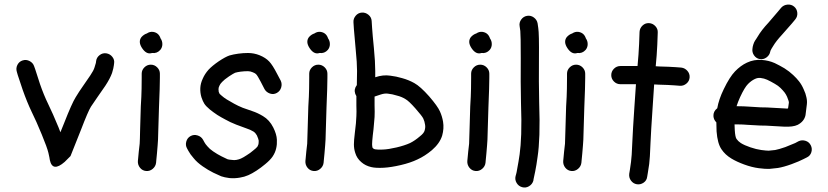

<svg xmlns="http://www.w3.org/2000/svg" viewBox="-20 -762 3688 855"><path d="M202 -49C210 -12.3 232 -9.7 268 -41L294 -67C303.3 -89.7 319 -129 341 -185C361.7 -239 376.3 -273 385 -287C395 -302.3 405 -317 415 -331C425.7 -345.7 437 -362 449 -380C463 -401.3 473 -420.3 479 -437C483.7 -452.3 486.3 -463.7 487 -471L488 -479C490 -489.7 487.5 -499.5 480.5 -508.5C473.5 -517.5 464.5 -522.8 453.5 -524.5C442.5 -526.2 432.5 -523.5 423.5 -516.5C414.5 -509.5 409.3 -500.7 408 -490L407 -482C406.3 -478.7 404.3 -472 401 -462C398.3 -452.7 392 -440.7 382 -426C370 -408.7 359 -392.7 349 -378C337.7 -362 327 -345.7 317 -329C305.7 -311 288.7 -273 266 -215C260 -200.3 254.3 -186.3 249 -173C246.3 -179.7 243.7 -186.7 241 -194C223.7 -236 208 -271.3 194 -300C181.3 -326 169.3 -355.3 158 -388C146.7 -422 139.7 -443.7 137 -453L132 -467C128.7 -477 122 -484.7 112 -490C102 -495.3 91.7 -496.3 81 -493C70.3 -489.7 62.5 -483 57.5 -473C52.5 -463 51.7 -452.7 55 -442L59 -428L81 -362C93.7 -326 107 -293.3 121 -264C134.3 -237.3 149.3 -203.7 166 -163C182 -124.3 191.8 -97.2 195.5 -81.5C199.2 -65.8 201.3 -55 202 -49Z M610 -597C599.3 -583 600.2 -566.7 612.5 -548C624.8 -529.3 638.3 -521.7 653 -525C653.7 -525 655 -525.3 657 -526C671.7 -524 684 -528.7 694 -540C700 -547.3 703 -555.8 703 -565.5C703 -575.2 700.3 -583.7 695 -591C689.7 -607.7 678.7 -617.3 662 -620C652 -621.3 642.7 -619 634 -613C625.3 -610.3 617.3 -605 610 -597ZM651.5 -474C640.5 -474 631 -470 623 -462C615 -454 611 -444.7 611 -434V-416C611 -405.3 610.8 -389 610.5 -367C610.2 -345 609 -318.7 607 -288C605.7 -256.7 604.7 -223 604 -187C603.3 -152.3 602.7 -130.7 602 -122C601.3 -112.7 600 -101 598 -87C596.7 -73 595.7 -62.3 595 -55L594 -45C593.3 -33.7 596.5 -23.7 603.5 -15C610.5 -6.3 619.5 -1.5 630.5 -0.5C641.5 0.5 651.3 -2.7 660 -10C668.7 -17.3 673.7 -26.3 675 -37L676 -48C676.7 -54.7 677.7 -65 679 -79C680.3 -93 681.3 -105 682 -115C683.3 -125.7 684.3 -149 685 -185C685.7 -220.3 686.7 -253.3 688 -284C689.3 -315.3 690.3 -342.2 691 -364.5C691.7 -386.8 692 -404 692 -416V-434C692 -444.7 688 -454 680 -462C672 -470 662.5 -474 651.5 -474Z M1212.5 -348C1222.2 -353.3 1228.7 -361.3 1232 -372C1235.3 -382.7 1234.7 -393 1230 -403L1213 -435C1200.3 -459.7 1189 -477.3 1179 -488C1168.3 -499.3 1154 -508.7 1136 -516C1119.3 -522.7 1102 -526 1084 -526C1070 -526 1055.7 -525 1041 -523C1026.3 -521 1013.3 -518.3 1002 -515C990 -511 974 -502.3 954 -489C934.7 -475.7 919.7 -463.3 909 -452C897.7 -439.3 889 -426 883 -412C876.3 -398 872.7 -384 872 -370C871.3 -356 873 -342.3 877 -329C881 -317 885.3 -307.3 890 -300C894.7 -292.7 903 -284 915 -274C925 -266 936 -258 948 -250C958.7 -243.3 970.3 -236.7 983 -230C997 -222 1013.3 -214.3 1032 -207C1049.3 -200.3 1064.7 -194.7 1078 -190C1088.7 -186.7 1099 -182 1109 -176C1115 -172 1120 -166.3 1124 -159C1128.7 -148.3 1131.3 -140.7 1132 -136C1132 -129.3 1131.7 -124 1131 -120C1130.3 -117.3 1129 -114 1127 -110C1123.7 -105.3 1117.7 -99.7 1109 -93C1099 -84.3 1089 -77 1079 -71C1069 -64.3 1060.3 -59.3 1053 -56C1047 -53.3 1040.3 -51.3 1033 -50C1026.3 -48.7 1019.3 -48.7 1012 -50C1002.7 -50.7 996.3 -51.7 993 -53C988.3 -55 979.3 -59.3 966 -66C954 -72 941.7 -79.3 929 -88C918.3 -95.3 910 -102.7 904 -110C897.3 -117.3 892.7 -123.7 890 -129L884 -140C878.7 -149.3 870.5 -155.7 859.5 -159C848.5 -162.3 838.2 -161.3 828.5 -156C818.8 -150.7 812.5 -142.5 809.5 -131.5C806.5 -120.5 807.7 -110.3 813 -101L819 -90C824.3 -80 832 -69.3 842 -58C852 -45.3 865.7 -33 883 -21C898.3 -10.3 914 -1 930 7C945.3 14.3 957 19.7 965 23C974.3 26.3 986.7 29 1002 31C1018 32.3 1033.3 31.7 1048 29C1061.3 27 1074 23.3 1086 18C1096.7 13.3 1108.7 6.7 1122 -2C1135.3 -10.7 1148.3 -20.3 1161 -31C1175.7 -43 1186.7 -54.3 1194 -65C1202 -77 1207.3 -89.3 1210 -102C1212.7 -113.3 1213.7 -126 1213 -140C1212.3 -156 1207 -174 1197 -194C1185.7 -216.7 1170.3 -233.7 1151 -245C1135.7 -254.3 1120 -261.7 1104 -267C1092 -271 1077.7 -276 1061 -282C1046.3 -288 1033.7 -294 1023 -300C1011 -306.7 1000 -313 990 -319C981.3 -324.3 973.7 -330 967 -336C963 -339.3 960 -342 958 -344C956.7 -346.7 955.3 -349.7 954 -353C953.3 -357 953 -361 953 -365C953 -369.7 954.3 -374.7 957 -380C959 -385.3 963 -391 969 -397C975 -403.7 985.3 -412 1000 -422C1013.3 -430.7 1022.3 -436 1027 -438C1033.7 -440 1042 -441.7 1052 -443C1062.7 -444.3 1073.3 -445 1084 -445C1091.3 -445 1098.7 -443.3 1106 -440C1112.7 -437.3 1117.3 -434.7 1120 -432C1124.7 -427.3 1131.7 -416 1141 -398L1158 -365C1163.3 -355.7 1171.3 -349.2 1182 -345.5C1192.7 -341.8 1202.8 -342.7 1212.5 -348Z M1356 -597C1345.3 -583 1346.2 -566.7 1358.5 -548C1370.8 -529.3 1384.3 -521.7 1399 -525C1399.7 -525 1401 -525.3 1403 -526C1417.7 -524 1430 -528.7 1440 -540C1446 -547.3 1449 -555.8 1449 -565.5C1449 -575.2 1446.3 -583.7 1441 -591C1435.7 -607.7 1424.7 -617.3 1408 -620C1398 -621.3 1388.7 -619 1380 -613C1371.3 -610.3 1363.3 -605 1356 -597ZM1397.5 -474C1386.5 -474 1377 -470 1369 -462C1361 -454 1357 -444.7 1357 -434V-416C1357 -405.3 1356.8 -389 1356.5 -367C1356.2 -345 1355 -318.7 1353 -288C1351.7 -256.7 1350.7 -223 1350 -187C1349.3 -152.3 1348.7 -130.7 1348 -122C1347.3 -112.7 1346 -101 1344 -87C1342.7 -73 1341.7 -62.3 1341 -55L1340 -45C1339.3 -33.7 1342.5 -23.7 1349.5 -15C1356.5 -6.3 1365.5 -1.5 1376.5 -0.5C1387.5 0.5 1397.3 -2.7 1406 -10C1414.7 -17.3 1419.7 -26.3 1421 -37L1422 -48C1422.7 -54.7 1423.7 -65 1425 -79C1426.3 -93 1427.3 -105 1428 -115C1429.3 -125.7 1430.3 -149 1431 -185C1431.7 -220.3 1432.7 -253.3 1434 -284C1435.3 -315.3 1436.3 -342.2 1437 -364.5C1437.7 -386.8 1438 -404 1438 -416V-434C1438 -444.7 1434 -454 1426 -462C1418 -470 1408.5 -474 1397.5 -474Z M1648 -332C1656.7 -334.7 1665.7 -337.7 1675 -341C1687 -345 1697.7 -346.3 1707 -345C1720.3 -343.7 1734.3 -340.7 1749 -336C1762.3 -332.7 1774.3 -327.7 1785 -321C1795 -315.7 1810 -301.7 1830 -279C1850 -256.3 1861.7 -241.3 1865 -234C1869 -225.3 1871.7 -216 1873 -206C1874.3 -198.7 1873.7 -190.3 1871 -181C1869 -173 1862 -164.3 1850 -155C1835.3 -142.3 1820.7 -132.3 1806 -125C1790 -117.7 1770 -111.2 1746 -105.5C1722 -99.8 1701.7 -96.7 1685 -96C1669 -95.3 1657.7 -95.7 1651 -97C1647 -97.7 1644 -99 1642 -101L1639 -104C1637.7 -108.7 1637 -114 1637 -120C1637 -127.3 1638 -140.3 1640 -159C1642.7 -179.7 1644.3 -195.3 1645 -206C1646.3 -216.7 1647.3 -228.3 1648 -241C1648.7 -254.3 1648.7 -271.7 1648 -293ZM1651 -418V-446C1651 -472.7 1649 -506.7 1645 -548C1641 -588 1638.3 -618 1637 -638L1635 -669C1634.3 -679.7 1629.7 -688.7 1621 -696C1612.3 -703.3 1602.5 -706.6 1591.5 -706C1580.5 -705.3 1571.3 -700.7 1564 -692C1556.7 -683.3 1553.3 -673.7 1554 -663L1556 -632C1558 -611.3 1560.7 -581 1564 -541C1568 -501.7 1570 -470 1570 -446C1570 -426 1569.7 -405 1569 -383C1559.7 -371 1557.3 -358 1562 -344C1563.3 -340.7 1565 -337.3 1567 -334V-292C1567.7 -272 1567.7 -256.3 1567 -245C1566.3 -233.7 1565.7 -223 1565 -213C1563.7 -203.7 1562 -189 1560 -169C1557.3 -147 1556 -130.3 1556 -119C1556 -105.7 1558 -93 1562 -81C1566.7 -65 1575.7 -51.3 1589 -40C1601 -29.3 1615.7 -22 1633 -18C1646.3 -14.7 1665 -13.7 1689 -15C1711 -16.3 1736.3 -20.3 1765 -27C1793.7 -33.7 1818.3 -42 1839 -52C1861 -62 1882.3 -75.7 1903 -93C1926.3 -113 1941.7 -134.7 1949 -158C1955 -179.3 1956.3 -200 1953 -220C1950.3 -236 1945.7 -251.3 1939 -266C1932.3 -281.3 1916.3 -303.7 1891 -333C1865 -362.3 1843 -382 1825 -392C1808.3 -401.3 1790.3 -408.7 1771 -414C1753 -419.3 1735.3 -423 1718 -425C1696.7 -428.3 1674.3 -426 1651 -418Z M2077 -597C2066.3 -583 2067.2 -566.7 2079.5 -548C2091.8 -529.3 2105.3 -521.7 2120 -525C2120.7 -525 2122 -525.3 2124 -526C2138.7 -524 2151 -528.7 2161 -540C2167 -547.3 2170 -555.8 2170 -565.5C2170 -575.2 2167.3 -583.7 2162 -591C2156.7 -607.7 2145.7 -617.3 2129 -620C2119 -621.3 2109.7 -619 2101 -613C2092.3 -610.3 2084.3 -605 2077 -597ZM2118.5 -474C2107.5 -474 2098 -470 2090 -462C2082 -454 2078 -444.7 2078 -434V-416C2078 -405.3 2077.8 -389 2077.5 -367C2077.2 -345 2076 -318.7 2074 -288C2072.7 -256.7 2071.7 -223 2071 -187C2070.3 -152.3 2069.7 -130.7 2069 -122C2068.3 -112.7 2067 -101 2065 -87C2063.7 -73 2062.7 -62.3 2062 -55L2061 -45C2060.3 -33.7 2063.5 -23.7 2070.5 -15C2077.5 -6.3 2086.5 -1.5 2097.5 -0.5C2108.5 0.5 2118.3 -2.7 2127 -10C2135.7 -17.3 2140.7 -26.3 2142 -37L2143 -48C2143.7 -54.7 2144.7 -65 2146 -79C2147.3 -93 2148.3 -105 2149 -115C2150.3 -125.7 2151.3 -149 2152 -185C2152.7 -220.3 2153.7 -253.3 2155 -284C2156.3 -315.3 2157.3 -342.2 2158 -364.5C2158.7 -386.8 2159 -404 2159 -416V-434C2159 -444.7 2155 -454 2147 -462C2139 -470 2129.5 -474 2118.5 -474Z M2327.5 -691.5C2316.5 -689.8 2307.7 -684.3 2301 -675C2294.3 -665.7 2292 -655.7 2294 -645L2297 -624C2298.3 -612.7 2299 -572 2299 -502C2298.3 -428.7 2298.7 -363 2300 -305C2302 -249 2302.3 -202.3 2301 -165C2299.7 -128.3 2297.3 -98.3 2294 -75C2290.7 -51.7 2287.3 -31.7 2284 -15C2281.3 1.7 2279.3 11.7 2278 15L2276 22C2273.3 32.7 2274.8 42.8 2280.5 52.5C2286.2 62.2 2294.3 68.5 2305 71.5C2315.7 74.5 2325.8 73.2 2335.5 67.5C2345.2 61.8 2351.7 53.7 2355 43L2356 36C2357.3 30.7 2359.8 18.8 2363.5 0.5C2367.2 -17.8 2370.7 -39.3 2374 -64C2378 -90 2380.7 -122.7 2382 -162C2383.3 -201.3 2383 -250 2381 -308C2379.7 -364.7 2379.3 -429 2380 -501C2380.7 -575.7 2379.7 -621 2377 -637L2374 -658C2372 -668.7 2366.5 -677.3 2357.5 -684C2348.5 -690.7 2338.5 -693.2 2327.5 -691.5Z M2504 -597C2493.3 -583 2494.2 -566.7 2506.5 -548C2518.8 -529.3 2532.3 -521.7 2547 -525C2547.7 -525 2549 -525.3 2551 -526C2565.7 -524 2578 -528.7 2588 -540C2594 -547.3 2597 -555.8 2597 -565.5C2597 -575.2 2594.3 -583.7 2589 -591C2583.7 -607.7 2572.7 -617.3 2556 -620C2546 -621.3 2536.7 -619 2528 -613C2519.3 -610.3 2511.3 -605 2504 -597ZM2545.5 -474C2534.5 -474 2525 -470 2517 -462C2509 -454 2505 -444.7 2505 -434V-416C2505 -405.3 2504.8 -389 2504.5 -367C2504.2 -345 2503 -318.7 2501 -288C2499.7 -256.7 2498.7 -223 2498 -187C2497.3 -152.3 2496.7 -130.7 2496 -122C2495.3 -112.7 2494 -101 2492 -87C2490.7 -73 2489.7 -62.3 2489 -55L2488 -45C2487.3 -33.7 2490.5 -23.7 2497.5 -15C2504.5 -6.3 2513.5 -1.5 2524.5 -0.5C2535.5 0.5 2545.3 -2.7 2554 -10C2562.7 -17.3 2567.7 -26.3 2569 -37L2570 -48C2570.7 -54.7 2571.7 -65 2573 -79C2574.3 -93 2575.3 -105 2576 -115C2577.3 -125.7 2578.3 -149 2579 -185C2579.7 -220.3 2580.7 -253.3 2582 -284C2583.3 -315.3 2584.3 -342.2 2585 -364.5C2585.7 -386.8 2586 -404 2586 -416V-434C2586 -444.7 2582 -454 2574 -462C2566 -470 2556.5 -474 2545.5 -474Z M2702 -427.5C2702 -416.5 2706 -407 2714 -399C2722 -391 2731.7 -387 2743 -387H2812C2810 -357 2807.7 -323 2805 -285C2800.3 -215.7 2797.3 -165 2796 -133C2794.7 -102.3 2793.7 -82.3 2793 -73C2792.3 -63 2791.3 -52.3 2790 -41C2788.7 -29 2787 -17.3 2785 -6L2782 12C2780.7 23.3 2783.3 33.5 2790 42.5C2796.7 51.5 2805.3 56.8 2816 58.5C2826.7 60.2 2836.7 57.8 2846 51.5C2855.3 45.2 2860.7 36.3 2862 25L2865 7C2867 -5.7 2869 -18.7 2871 -32C2872.3 -44.7 2873.3 -56.2 2874 -66.5C2874.7 -76.8 2875.7 -98 2877 -130C2878.3 -161.3 2881.3 -211.3 2886 -280C2888.7 -320 2891 -355.3 2893 -386C2899.7 -386 2906.3 -385.7 2913 -385C2942.3 -384.3 2965.3 -383.3 2982 -382L3008 -380C3018.7 -379.3 3028.3 -382.7 3037 -390C3045.7 -397.3 3050.3 -406.5 3051 -417.5C3051.7 -428.5 3048.3 -438.2 3041 -446.5C3033.7 -454.8 3024.7 -459.7 3014 -461L2988 -463C2970 -464.3 2946 -465.3 2916 -466C2910.7 -466.7 2905.3 -467 2900 -467C2903.3 -500.3 2905.7 -532.3 2907 -563L2909 -617C2909.7 -627.7 2906.2 -637.2 2898.5 -645.5C2890.8 -653.8 2881.5 -658.3 2870.5 -659C2859.5 -659.7 2849.8 -656.2 2841.5 -648.5C2833.2 -640.8 2828.7 -631.3 2828 -620L2826 -566C2824.7 -535.3 2822.3 -502.7 2819 -468H2814H2743C2731.7 -468 2722 -464 2714 -456C2706 -448 2702 -438.5 2702 -427.5Z M3363 -499C3373.7 -497 3383.7 -499.3 3393 -506C3402.3 -512.7 3408 -521.3 3410 -532L3411 -536C3413 -540.7 3417 -547.7 3423 -557C3431.7 -571.7 3444.7 -588.3 3462 -607C3480.7 -628.3 3495.3 -645 3506 -657L3521 -675C3528.3 -683.7 3531.5 -693.7 3530.5 -705C3529.5 -716.3 3524.8 -725.5 3516.5 -732.5C3508.2 -739.5 3498.3 -742.5 3487 -741.5C3475.7 -740.5 3466.3 -736 3459 -728L3444 -710C3434 -698 3420 -681.7 3402 -661C3381.3 -639 3365.3 -618.3 3354 -599C3352.7 -597 3350.7 -593.8 3348 -589.5C3345.3 -585.2 3343.3 -582.2 3342 -580.5C3340.7 -578.8 3339.3 -576.3 3338 -573C3336.7 -569.7 3335.5 -566.5 3334.5 -563.5C3333.5 -560.5 3332.7 -557.3 3332 -554L3331 -547C3329 -535.7 3331.2 -525.3 3337.5 -516C3343.8 -506.7 3352.3 -501 3363 -499ZM3260 -289C3264 -301.7 3269.3 -315.3 3276 -330C3289.3 -358.7 3301 -378 3311 -388C3321 -398 3331 -405.3 3341 -410C3349 -414 3357.3 -415.7 3366 -415C3377.3 -413.7 3387.3 -411 3396 -407C3407.3 -401.7 3418.7 -395.7 3430 -389C3440.7 -383 3449.3 -376.7 3456 -370C3463.3 -362.7 3469.3 -356 3474 -350C3478 -344.7 3481.7 -338.3 3485 -331C3488.3 -323 3490.7 -316.7 3492 -312C3492.7 -308.7 3493 -306.3 3493 -305C3492.3 -299.7 3491.3 -292.7 3490 -284C3490 -282.7 3489.7 -281 3489 -279C3485 -278.3 3481 -278.3 3477 -279C3457.7 -280.3 3439.3 -281.3 3422 -282C3404.7 -283.3 3386.3 -284 3367 -284C3349 -284.7 3332.7 -285.7 3318 -287C3300.7 -288.3 3283 -289 3265 -289ZM3251 -208H3266C3280.7 -208 3295.3 -207.3 3310 -206C3326.7 -204.7 3345 -203.7 3365 -203C3383.7 -203 3401.3 -202.3 3418 -201C3434.7 -200.3 3452.3 -199.3 3471 -198C3497.7 -196.7 3518 -199.3 3532 -206C3551.3 -216 3563 -230.3 3567 -249C3567.7 -255.7 3568.7 -263.7 3570 -273C3571.3 -283 3572.3 -291 3573 -297C3574.3 -307 3573.7 -317.7 3571 -329C3569 -339.7 3565 -351.3 3559 -364C3553 -378 3546 -390 3538 -400C3531.3 -408.7 3522.7 -418 3512 -428C3500.7 -438.7 3487.7 -448.7 3473 -458C3458.3 -466.7 3444 -474.3 3430 -481C3412 -489 3393 -493.7 3373 -495C3349.7 -497 3327.3 -493 3306 -483C3287.3 -474.3 3269.7 -461.3 3253 -444C3237 -427.3 3220.3 -401 3203 -365C3188.3 -335 3178.7 -306.7 3174 -280C3162 -270.7 3156.3 -259 3157 -245C3157.7 -234.3 3162 -225 3170 -217C3170 -203.7 3170.3 -190.3 3171 -177C3173.7 -141 3181 -114.3 3193 -97C3203.7 -81 3218.3 -67.3 3237 -56C3252.3 -46.7 3271.3 -37.8 3294 -29.5C3316.7 -21.2 3338.3 -15.7 3359 -13C3379.7 -10.3 3395.7 -9.3 3407 -10C3417 -10.7 3429.3 -12 3444 -14C3460.7 -16.7 3481 -22.3 3505 -31C3528.3 -39.7 3545.7 -47 3557 -53L3573 -61C3583 -65.7 3589.7 -73.3 3593 -84C3596.3 -94.7 3595.5 -105 3590.5 -115C3585.5 -125 3577.7 -131.7 3567 -135C3556.3 -138.3 3546 -137.7 3536 -133L3521 -125C3512.3 -121 3497.7 -115 3477 -107C3457.7 -100.3 3442.7 -96 3432 -94C3420 -92.7 3410.3 -91.7 3403 -91C3396.3 -91 3385.3 -92 3370 -94C3355.3 -96 3339.2 -100 3321.5 -106C3303.8 -112 3289.7 -118.3 3279 -125C3271 -130.3 3264.7 -136.3 3260 -143C3256 -148.3 3253.3 -161.7 3252 -183C3251.3 -191 3251 -199.3 3251 -208Z"/></svg>

Font: Ruji's Handwriting Font v.2.0
Style: Medium
Weight: 500
Version: Version 2.0